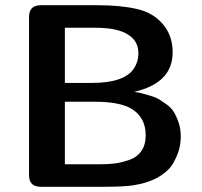

<svg xmlns="http://www.w3.org/2000/svg" viewBox="-20 -714 773 734"><path d="M91 -44V-649Q91 -694 136 -694H355Q441 -694 504 -679.5Q567 -665 604 -620Q640 -577 640 -514Q640 -398 497 -364Q494 -363 493 -363Q511 -360 517 -358.5Q523 -357 546.5 -350.5Q570 -344 582 -337.5Q594 -331 614 -317Q634 -303 644 -287Q654 -271 662.5 -246.5Q671 -222 671 -193Q671 -169 665.5 -146Q660 -123 643.5 -92.5Q627 -62 588 -38.5Q549 -15 492 -6Q455 0 381 0H136Q91 0 91 -44ZM228 -86H362Q394 -86 418 -89Q442 -92 472.5 -102Q503 -112 520 -136Q537 -160 537 -197Q537 -265 483 -298Q438 -325 343 -325H228ZM228 -397H331Q451 -397 489 -448Q509 -475 509 -511Q509 -553 476.5 -577Q444 -601 386 -606Q368 -608 333 -608H228Z"/></svg>

Font: CMU Sans Serif
Style: Bold
Weight: 700
Version: Version 0.7.0